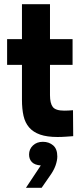

<svg xmlns="http://www.w3.org/2000/svg" viewBox="-20 -649 400 918"><path d="M14 -462H85V-629H219V-462H327V-339H219V-194Q219 -155 232.5 -137.5Q246 -120 287 -120Q296 -120 307 -120.5Q318 -121 329 -122L330 2Q316 3 295.5 4.5Q275 6 255 6Q205 6 172 -5.5Q139 -17 119.5 -39.5Q100 -62 92.5 -95Q85 -128 85 -172V-339H14ZM104 249 175 142Q146 140 132.5 126Q119 112 119 90Q119 64 137.5 46.5Q156 29 185 29Q214 29 234 46Q254 63 254 99Q254 118 245.5 142.5Q237 167 215 197L179 249Z"/></svg>

Font: Tilda Sans Extra Bold
Style: Regular
Weight: 800
Designer: ParaType Ltd
Foundry: ParaType Ltd
Version: Version 1.009